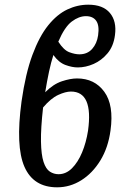

<svg xmlns="http://www.w3.org/2000/svg" viewBox="-20 -790 528 820"><path d="M224 10Q123 10 84.5 -77.5Q46 -165 72 -357Q89 -476 118.5 -555.5Q148 -635 186 -682Q224 -729 267.5 -749.5Q311 -770 357 -770Q420 -770 449.5 -734.5Q479 -699 471 -640Q465 -593 439.5 -562.5Q414 -532 380 -517Q346 -502 312 -502Q288 -502 259.5 -512.5Q231 -523 208 -555Q198 -524 189.5 -484.5Q181 -445 173 -396Q208 -431 244.5 -443Q281 -455 309 -455Q384 -455 425.5 -398Q467 -341 452 -233Q442 -159 408.5 -104.5Q375 -50 327 -20Q279 10 224 10ZM347 -721Q317 -721 286.5 -698Q256 -675 229 -612Q252 -576 276 -567Q300 -558 319 -558Q353 -558 373.5 -581Q394 -604 399 -639Q405 -681 391 -701Q377 -721 347 -721ZM283 -399Q260 -399 228.5 -384.5Q197 -370 164 -331Q154 -242 155 -185.5Q156 -129 166 -98.5Q176 -68 193 -57Q210 -46 230 -46Q262 -46 287.5 -71.5Q313 -97 330.5 -139Q348 -181 356 -232Q379 -399 283 -399Z"/></svg>

Font: Noto Serif ExtraCondensed Medium
Style: Italic
Weight: 500
Width: 2
Italic angle: -12°
Designer: Monotype Design Team
Foundry: Monotype Imaging Inc.
Version: Version 2.013; ttfautohint (v1.8.4.7-5d5b)